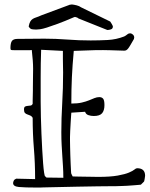

<svg xmlns="http://www.w3.org/2000/svg" viewBox="-20 -828 674 864"><path d="M191 15Q176 15 170 15.5Q164 16 161.5 16Q159 16 157 16Q155 16 148 16Q91 16 65 13.5Q39 11 39 -4Q39 -9 42 -15Q45 -21 53 -24Q78 -24 97.5 -23Q117 -22 138 -22Q138 -94 132.5 -160Q127 -226 127 -298Q123 -305 116.5 -308Q110 -311 103.5 -313Q97 -315 92.5 -319.5Q88 -324 88 -335Q88 -346 93 -348.5Q98 -351 104.5 -351.5Q111 -352 117.5 -353Q124 -354 127 -361Q127 -365 127 -375Q127 -385 127.5 -397Q128 -409 128 -419.5Q128 -430 128 -435Q128 -461 128.5 -480.5Q129 -500 129 -518Q129 -536 127.5 -556Q126 -576 123 -603Q119 -602 105 -602Q91 -602 80 -602Q60 -602 49.5 -602Q39 -602 34 -602.5Q29 -603 28 -605Q27 -607 27 -611Q27 -634 33.5 -643.5Q40 -653 59 -653Q92 -653 122.5 -653.5Q153 -654 179 -654Q231 -654 283 -650Q335 -646 388 -646Q426 -646 464.5 -648Q503 -650 539 -664Q547 -668 552.5 -673Q558 -678 565 -678Q572 -678 578 -672.5Q584 -667 584 -659Q584 -657 583.5 -656.5Q583 -656 583 -655V-653Q573 -636 567 -625.5Q561 -615 556.5 -609.5Q552 -604 548 -602Q544 -600 539 -600Q530 -600 475 -602Q420 -604 312 -599Q306 -534 303.5 -480.5Q301 -427 301 -362Q329 -362 348 -366.5Q367 -371 380.5 -376.5Q394 -382 405 -386.5Q416 -391 427 -391Q438 -391 444 -384Q450 -377 450 -355Q450 -331 439.5 -318.5Q429 -306 402 -306Q389 -306 377.5 -310Q366 -314 363 -325L301 -321Q301 -321 300 -308Q299 -295 298 -277Q297 -259 296 -240.5Q295 -222 295 -212Q295 -210 295 -197.5Q295 -185 295.5 -167Q296 -149 296.5 -128.5Q297 -108 298 -90Q299 -72 299.5 -59.5Q300 -47 301 -46L307 -34Q313 -34 326.5 -33.5Q340 -33 357 -33Q374 -33 391.5 -32.5Q409 -32 421 -32Q477 -32 510 -38Q543 -44 560.5 -51.5Q578 -59 585 -65Q592 -71 597 -71Q633 -71 633 -37L631 -23Q629 -10 627 -10L614 3Q614 3 604 4Q594 5 580 6Q566 7 551.5 8Q537 9 528 9Q517 9 511.5 9.5Q506 10 497 10Q488 10 470.5 10Q453 10 419 10.5Q385 11 330 12Q275 13 191 15ZM163 -371Q163 -339 164 -301.5Q165 -264 166.5 -226.5Q168 -189 170 -154.5Q172 -120 174 -93.5Q176 -67 178.5 -51Q181 -35 183 -35L189 -29L265 -28Q265 -55 263.5 -78Q262 -101 260.5 -124.5Q259 -148 257.5 -174Q256 -200 256 -233Q256 -296 260 -363.5Q264 -431 264 -502Q264 -513 263.5 -530Q263 -547 263 -562V-599L165 -604Q165 -603 165 -598Q165 -593 164.5 -580Q164 -567 163.5 -543Q163 -519 163 -479ZM109 -709Q112 -724 116.5 -731.5Q121 -739 127.5 -743Q134 -747 143.5 -750Q153 -753 166 -759L295 -807H298Q300 -807 301 -807.5Q302 -808 303 -808Q313 -807 325 -804Q337 -801 345 -795L476 -731Q478 -729 483 -720Q488 -711 488 -709Q488 -699 479.5 -696Q471 -693 463 -693L333 -745Q329 -749 324 -750Q320 -751 317 -752Q316 -752 316 -751.5Q316 -751 315 -751H314Q270 -732 240 -721Q210 -710 191 -704Q172 -698 161 -696.5Q150 -695 144 -695Q132 -695 123.5 -696.5Q115 -698 109 -709Z"/></svg>

Font: Miltonian
Style: Regular
Weight: 400
Designer: Pablo Impallari
Foundry: Pablo Impallari
Version: Version 1.008